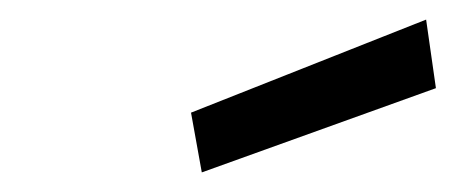

<svg xmlns="http://www.w3.org/2000/svg" viewBox="-20 -770 465 196"><path d="M415 -750 425 -680 186 -594 175 -655Z"/></svg>

Font: Panefresco 400wt
Style: Italic
Weight: 400
Foundry: Campivisivi & Chank Co
Version: Version 1.001